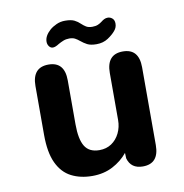

<svg xmlns="http://www.w3.org/2000/svg" viewBox="-76 -722 771 805"><g transform="rotate(-10 309.5 -319.5)"><path d="M152.5 -481Q221 -481 221 -401.5V-214.5Q221 -151 239.5 -120.8Q258 -90.5 301.5 -90.5Q331 -90.5 353 -105.2Q375 -120 387.5 -145.5Q400 -171 400 -201.5V-401.5Q400 -481 469 -481Q537.5 -481 537.5 -401.5V-70.5Q537.5 8.5 469 8.5Q418.5 8.5 405.5 -37L404.5 -60.5Q379 -29 340.8 -9Q302.5 11 254 11Q203 11 164.5 -8.8Q126 -28.5 104.8 -73.5Q83.5 -118.5 83.5 -194V-401.5Q83.5 -481 152.5 -481ZM366.5 -530Q341.5 -530 327.2 -537.5Q313 -545 300.5 -555.5Q291 -563.5 281.5 -568.5Q272 -573.5 257.5 -573.5Q243.5 -573.5 231.8 -568.8Q220 -564 210.5 -558.5Q194.5 -548 184 -548Q174.5 -548 168 -556.5Q161.5 -565 161.5 -576.5Q161.5 -601 187 -624Q199 -634.5 216 -642.2Q233 -650 253 -650Q278.5 -650 292.5 -643Q306.5 -636 317 -625.5Q326 -617 335.8 -611Q345.5 -605 362 -605Q376 -605 386 -609.2Q396 -613.5 404 -620Q410 -625 416.8 -628.2Q423.5 -631.5 431.5 -631.5Q442 -631.5 450.8 -624Q459.5 -616.5 459.5 -601.5Q459.5 -584.5 448 -571.5Q436.5 -557.5 415.8 -543.8Q395 -530 366.5 -530Z"/></g></svg>

Font: Sono Monospace SemiBold
Style: Regular
Weight: 600
Designer: Tyler Finck
Foundry: Tyler Finck
Version: Version 2.112